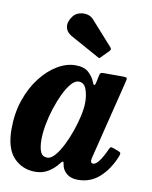

<svg xmlns="http://www.w3.org/2000/svg" viewBox="-93 -857 747 942"><g transform="rotate(10 280.5 -386.5)"><path d="M539 -129.5Q512 -63.5 467.2 -23Q422.5 17.5 360 17.5Q326.5 17.5 306.5 2Q286.5 -13.5 280.5 -35Q279 -41.5 278.2 -45.2Q277.5 -49 277 -52Q275 -59 271.5 -57.8Q268 -56.5 261 -47.5Q240.5 -20.5 212 -2.8Q183.5 15 147 15Q82.5 15 39.5 -30Q-3.5 -75 -3.5 -172.5Q-3.5 -251 19.2 -317Q42 -383 79.5 -431.5Q117 -480 162.2 -507Q207.5 -534 252 -534Q295.5 -534 317.8 -513.5Q340 -493 349.5 -468.5Q354 -455.5 358.5 -454.5Q363 -453.5 367 -472L374 -505.5Q375.5 -513.5 379.2 -516.8Q383 -520 393.5 -520H490.5Q507 -520 509.5 -516Q512 -512 508.5 -499L411.5 -107.5Q410 -103 409 -96.8Q408 -90.5 408 -86.5Q408 -73.5 420 -73.5Q433.5 -73.5 449.5 -94.8Q465.5 -116 483 -155Q487.5 -165.5 490.8 -167.5Q494 -169.5 505.5 -165.5L531.5 -156Q541.5 -152 542.8 -147.2Q544 -142.5 539 -129.5ZM330 -362.5Q330 -400 319 -429Q308 -458 281 -458Q263 -458 244.2 -436.5Q225.5 -415 208.5 -379.8Q191.5 -344.5 178.2 -303Q165 -261.5 157.5 -220.8Q150 -180 150 -147.5Q150 -107 159.5 -85.2Q169 -63.5 193 -63.5Q211 -63 230.2 -84.8Q249.5 -106.5 267.2 -141.5Q285 -176.5 299.2 -217.2Q313.5 -258 321.8 -296.2Q330 -334.5 330 -362.5ZM193.5 -765Q205 -781 224.5 -787.2Q244 -793.5 264 -789.5Q284 -785.5 297 -770.5L404 -651Q413 -642 404.5 -633L367.5 -595Q363.5 -590.5 360.8 -589.5Q358 -588.5 352.5 -592L209.5 -671Q182 -686 177.5 -711.5Q173 -737 193.5 -765Z"/></g></svg>

Font: Besley* Narrow
Style: Bold Italic
Weight: 700
Width: 4
Italic angle: -13°
Designer: Owen Earl
Foundry: indestructible type*
Version: Version 3.000; ttfautohint (v1.8.3)